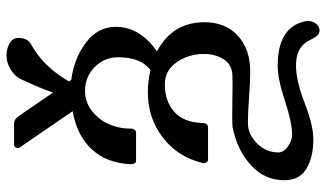

<svg xmlns="http://www.w3.org/2000/svg" viewBox="-225 -466 997 587"><g transform="rotate(-90 273.5 -172.5)"><path d="M214 -611 284 -509Q301 -557 325 -607Q334 -626 354.5 -638.5Q375 -651 397 -651Q418 -651 434 -642Q450 -633 451 -617Q451 -615 451 -614Q451 -588 433 -577Q363 -539 318 -460L323 -453Q388 -445 436.5 -408.5Q485 -372 485 -317Q485 -244 410 -191Q499 -144 499 -46Q499 19 457.5 56.5Q416 94 348 94Q318 94 270 90.5Q222 87 197 87Q192 87 187 87Q155 88 128 115.5Q101 143 101 180Q101 196 119 209Q137 222 155 222Q193 222 259 200Q325 178 366 178Q484 178 502 262Q503 266 503 270Q503 284 495 294.5Q487 305 475 306Q474 306 474 306Q465 306 458.5 299Q452 292 446 279.5Q440 267 435 261Q413 234 367 234Q320 234 252 260.5Q184 287 141 287Q87 287 51.5 266Q16 245 16 198Q16 139 61 97Q106 55 178 40Q185 39 212 39Q228 39 265 39.5Q302 40 316 40Q336 40 343 39Q372 36 387 11Q402 -14 402 -48Q402 -49 402 -51Q401 -96 376.5 -131Q352 -166 312 -167Q311 -167 309 -167Q258 -167 225.5 -138.5Q193 -110 191 -53Q191 -35 177 -35H79Q73 -35 70 -41Q67 -47 69 -53Q88 -129 147.5 -174Q207 -219 285 -219Q318 -219 353 -211Q392 -241 392 -310Q392 -352 362 -381.5Q332 -411 289 -411Q253 -411 225.5 -388Q198 -365 186 -335Q174 -305 174 -277Q174 -275 174 -273Q174 -255 160 -255H76Q65 -255 65 -273Q69 -346 111 -391Q153 -436 227 -449L116 -611Q113 -614 115.5 -621Q118 -628 125 -628H190Q203 -628 214 -611Z"/></g></svg>

Font: Triodion Unicode
Style: Normal
Weight: 400
Version: Version 1.1